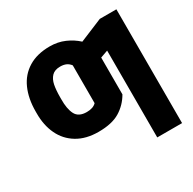

<svg xmlns="http://www.w3.org/2000/svg" viewBox="-161 -702 1070 1066"><g transform="rotate(-30 374.0 -169.0)"><path d="M345.7 -139.6V-381.8Q335 -396.5 319.3 -403.8Q303.7 -411.1 281.2 -411.1Q246.1 -411.1 227.5 -392.1Q209 -373 202.6 -341.3Q196.3 -309.6 196.3 -262.7V-251Q195.3 -189.5 213.6 -153.8Q231.9 -118.2 284.2 -118.2Q325.7 -118.2 345.7 -139.6ZM710.9 199.2H551.8V-357.4L503.9 -340.3V-104.5Q473.6 -51.8 422.9 -21Q372.1 9.8 286.1 9.8Q206.1 9.8 150.1 -23.9Q94.2 -57.6 66.4 -116.5Q38.6 -175.3 39.1 -251V-262.7Q39.1 -345.2 66.7 -407Q94.2 -468.8 149.9 -502.9Q205.6 -537.1 287.1 -537.1Q338.4 -537.1 381.6 -518.3Q424.8 -499.5 457.5 -469.2L604.5 -530.3H710.9Z"/></g></svg>

Font: Pretendard JP ExtraBold
Style: Regular
Weight: 800
Designer: Base glyphs from Inter by Rasmus Andersson; Hangeul glyphs from Noto Sans CJK(Source Han Sans) by Jang Soo-young and Kan
Foundry: Kil Hyung-jin
Version: Version 1.309